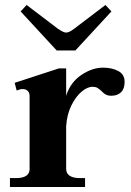

<svg xmlns="http://www.w3.org/2000/svg" viewBox="-20 -752 528 772"><path d="M208 -549 63 -706 87 -732 212 -637Q235 -621 246 -621Q258 -621 279 -637L404 -732L428 -706L283 -549ZM481 -423Q481 -395 466.5 -381Q452 -367 428 -367Q414 -367 405 -372Q396 -377 388 -386Q378 -395 371 -399Q364 -403 352 -403Q331 -403 307.5 -383Q284 -363 266.5 -327Q249 -291 246 -244V-73Q246 -55 260 -45.5Q274 -36 300 -36H322V0H20V-36H46Q71 -36 85 -45Q99 -54 99 -72V-365Q99 -380 91 -387Q83 -394 71 -394Q61 -394 47 -388L39 -419L217 -477H246V-367Q263 -421 307 -450.5Q351 -480 394 -480Q430 -480 455.5 -466.5Q481 -453 481 -423Z"/></svg>

Font: Taviraj SemiBold
Style: Regular
Weight: 600
Designer: Katatrad Team
Foundry: CadsonDemak
Version: Version 1.001